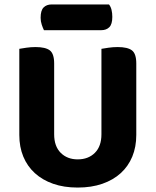

<svg xmlns="http://www.w3.org/2000/svg" viewBox="-20 -828 701 865"><path d="M330 17Q268 17 219.5 0Q171 -17 137 -48Q103 -79 85 -122.5Q67 -166 67 -220V-608Q78 -610 98.5 -613Q119 -616 140 -616Q185 -616 204.5 -601Q224 -586 224 -542V-223Q224 -169 253.5 -139.5Q283 -110 330 -110Q378 -110 407.5 -139.5Q437 -169 437 -223V-608Q448 -610 468.5 -613Q489 -616 510 -616Q555 -616 574.5 -601Q594 -586 594 -542V-220Q594 -166 576 -122.5Q558 -79 524 -48Q490 -17 441 0Q392 17 330 17ZM178 -692Q173 -702 168 -717Q163 -732 163 -748Q163 -781 176.5 -794.5Q190 -808 213 -808H471Q479 -798 482.5 -783.5Q486 -769 486 -752Q486 -719 472.5 -705.5Q459 -692 436 -692Z"/></svg>

Font: Baloo Bhai 2
Style: Bold
Weight: 700
Designer: Supriya Tembe, Noopur Datye and Ek Type
Foundry: Ek Type
Version: Version 1.640;PS 1.000;hotconv 16.6.51;makeotf.lib2.5.65220;